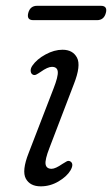

<svg xmlns="http://www.w3.org/2000/svg" viewBox="-20 -634 386 662"><path d="M158 -52Q171 -52 195.5 -69Q203.5 -74 209.8 -77.5Q216 -81 222.5 -77.5Q236 -69 223 -46.5Q210.5 -25.5 181.8 -8.5Q153 8.5 120.5 8.5Q83.5 8.5 69 -18.2Q54.5 -45 79 -107L164.5 -328.5Q181 -370.5 179.2 -387Q177.5 -403.5 159 -403.5Q144.5 -403.5 120 -386Q112 -380.5 105.2 -377Q98.5 -373.5 92.5 -377Q86.5 -380.5 85.8 -389.2Q85 -398 91.5 -407.5Q107 -430 137 -446.2Q167 -462.5 195.5 -462.5Q231 -462.5 245.5 -435.2Q260 -408 234.5 -343.5L150.5 -124Q134.5 -83 137.2 -67.5Q140 -52 158 -52ZM77.5 -589.5Q84 -614 108 -614H327.5Q351.5 -614 345 -589.5Q338.5 -564.5 314.5 -564.5H95Q71 -564.5 77.5 -589.5Z"/></svg>

Font: Fraunces 9pt S100 Light
Style: Italic
Weight: 300
Italic angle: -16°
Version: Version 1.000; ttfautohint (v1.8.3)